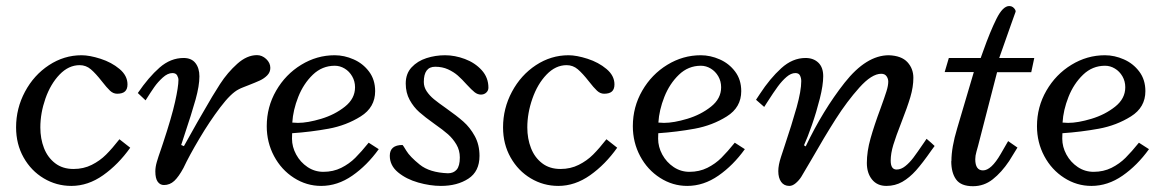

<svg xmlns="http://www.w3.org/2000/svg" viewBox="-20 -623 3957 653"><path d="M413.6 -335.9Q413.6 -365.7 386.5 -388.4Q359.4 -411.1 322 -423.1Q284.7 -435.1 257.3 -435.1Q197.8 -435.1 146.5 -401.4Q95.2 -367.7 64.9 -311Q34.7 -254.4 34.7 -189.9Q34.7 -132.8 60.3 -87.4Q85.9 -42 128.9 -16.4Q171.9 9.3 222.7 9.3Q279.3 9.3 330.8 -27.1Q382.3 -63.5 422.9 -120.6L386.2 -149.4Q361.8 -118.2 340.8 -97.2Q319.8 -76.2 292 -62.3Q264.2 -48.3 230 -48.3Q192.9 -48.3 167.5 -67.9Q142.1 -87.4 129.6 -119.4Q117.2 -151.4 117.2 -189.5Q117.2 -238.3 134.5 -287.8Q151.9 -337.4 182.6 -369.4Q213.4 -401.4 251 -401.4Q272.5 -401.4 289.1 -387.2Q305.7 -373 326.2 -346.7Q343.3 -324.7 354.2 -314.5Q365.2 -304.2 378.4 -304.2Q396.5 -304.2 405 -312Q413.6 -319.8 413.6 -335.9Z M448.7 -306.6 475.1 -281.7Q493.2 -310.5 504.9 -327.1Q516.6 -343.8 533.4 -359.1Q550.3 -374.5 566.4 -374.5Q578.1 -374.5 582.5 -366.5Q586.9 -358.4 586.9 -351.1Q586.9 -328.1 575.4 -276.6Q564 -225.1 534.2 -135.3Q527.8 -116.2 527.8 -116.2Q518.1 -88.9 513.2 -71.8Q508.3 -54.7 508.3 -40Q508.3 -16.1 516.4 -4.9Q524.4 6.3 537.6 6.3Q557.6 6.3 572.8 -7.8Q587.9 -22 604 -51.8Q623.5 -93.3 658 -151.4Q692.4 -209.5 729 -257.8Q765.6 -306.2 792 -319.3Q798.3 -322.8 808.6 -326.7Q818.8 -330.6 824.7 -333Q848.6 -342.3 863.5 -349.1Q878.4 -356 888.9 -366.7Q899.4 -377.4 899.4 -392.1Q899.4 -409.2 885.3 -422.4Q871.1 -435.5 854 -435.5Q819.8 -435.5 786.9 -406Q753.9 -376.5 728.5 -337.4Q703.1 -298.3 671.9 -243.2Q659.7 -221.2 650.4 -206.1L605.5 -126L596.2 -129.9L605 -156.7Q632.3 -238.3 645.3 -284.9Q658.2 -331.5 658.2 -363.3Q658.2 -391.1 644.8 -408.4Q631.3 -425.8 604.5 -425.8Q560.1 -425.8 522.7 -393.1Q485.4 -360.4 448.7 -306.6Z M887.2 -193.8Q887.2 -138.7 912.1 -92Q937 -45.4 979.7 -18.1Q1022.5 9.3 1072.3 9.3Q1127.9 9.3 1178.2 -25.6Q1228.5 -60.5 1268.1 -115.7L1233.9 -137.7Q1209 -106.9 1188.5 -86.4Q1168 -65.9 1140.6 -52.2Q1113.3 -38.6 1079.6 -38.6Q1050.3 -38.6 1025.9 -54.9Q1001.5 -71.3 987.3 -97.4Q973.1 -123.5 973.1 -151.4L973.6 -169.9Q1037.6 -174.3 1097.7 -185.3Q1157.7 -196.3 1206.8 -227.1Q1255.9 -257.8 1255.9 -313Q1255.9 -352.1 1235.1 -379.6Q1214.4 -407.2 1182.6 -421.1Q1150.9 -435.1 1118.2 -435.1Q1057.6 -435.1 1004.4 -402.6Q951.2 -370.1 919.2 -314.7Q887.2 -259.3 887.2 -193.8ZM1187.5 -326.2Q1187.5 -287.6 1153.1 -260.3Q1118.7 -232.9 1072.5 -219Q1026.4 -205.1 993.2 -205.1Q988.8 -205.1 974.1 -206.1Q976.6 -248.5 994.4 -293.5Q1012.2 -338.4 1043.9 -368.9Q1075.7 -399.4 1118.7 -399.4Q1136.2 -399.4 1152.1 -389.9Q1168 -380.4 1177.7 -363.5Q1187.5 -346.7 1187.5 -326.2Z M1460 -396Q1484.4 -396 1503.7 -387.2Q1522.9 -378.4 1536.9 -366.2Q1550.8 -354 1567.4 -335.4Q1584 -317.4 1594.2 -309.3Q1604.5 -301.3 1615.7 -301.3Q1626.5 -301.3 1633.8 -308.1Q1641.1 -314.9 1641.1 -324.7Q1641.1 -359.4 1618.2 -384.5Q1595.2 -409.7 1561 -422.4Q1526.9 -435.1 1493.7 -435.1Q1460.9 -435.1 1430.4 -425.3Q1399.9 -415.5 1379.9 -394Q1359.9 -372.6 1359.9 -338.9Q1359.9 -307.6 1373.3 -283.2Q1386.7 -258.8 1406 -241.7Q1425.3 -224.6 1457.5 -201.7Q1486.8 -181.2 1503.7 -166.3Q1520.5 -151.4 1532.2 -131.6Q1543.9 -111.8 1543.9 -87.4Q1543.9 -58.6 1533.2 -46.1Q1522.5 -33.7 1503.4 -33.7Q1440.9 -36.1 1407.5 -63.2Q1374 -90.3 1362.1 -110.1Q1350.1 -129.9 1349.1 -129.9Q1305.7 -129.9 1305.7 -93.3Q1305.7 -60.1 1333.7 -36.9Q1361.8 -13.7 1402.3 -2.2Q1442.9 9.3 1479.5 9.3Q1535.2 9.3 1573 -15.4Q1610.8 -40 1610.8 -92.8Q1610.8 -130.9 1594.7 -160.2Q1578.6 -189.5 1555.9 -209.5Q1533.2 -229.5 1497.1 -254.9Q1470.7 -273.4 1455.8 -285.6Q1440.9 -297.9 1431.2 -312.5Q1421.4 -327.1 1421.4 -344.2Q1421.4 -396 1460 -396Z M2069.8 -335.9Q2069.8 -365.7 2042.7 -388.4Q2015.6 -411.1 1978.3 -423.1Q1940.9 -435.1 1913.6 -435.1Q1854 -435.1 1802.7 -401.4Q1751.5 -367.7 1721.2 -311Q1690.9 -254.4 1690.9 -189.9Q1690.9 -132.8 1716.6 -87.4Q1742.2 -42 1785.2 -16.4Q1828.1 9.3 1878.9 9.3Q1935.5 9.3 1987.1 -27.1Q2038.6 -63.5 2079.1 -120.6L2042.5 -149.4Q2018.1 -118.2 1997.1 -97.2Q1976.1 -76.2 1948.2 -62.3Q1920.4 -48.3 1886.2 -48.3Q1849.1 -48.3 1823.7 -67.9Q1798.3 -87.4 1785.9 -119.4Q1773.4 -151.4 1773.4 -189.5Q1773.4 -238.3 1790.8 -287.8Q1808.1 -337.4 1838.9 -369.4Q1869.6 -401.4 1907.2 -401.4Q1928.7 -401.4 1945.3 -387.2Q1961.9 -373 1982.4 -346.7Q1999.5 -324.7 2010.5 -314.5Q2021.5 -304.2 2034.7 -304.2Q2052.7 -304.2 2061.3 -312Q2069.8 -319.8 2069.8 -335.9Z M2132.3 -193.8Q2132.3 -138.7 2157.2 -92Q2182.1 -45.4 2224.9 -18.1Q2267.6 9.3 2317.4 9.3Q2373 9.3 2423.3 -25.6Q2473.6 -60.5 2513.2 -115.7L2479 -137.7Q2454.1 -106.9 2433.6 -86.4Q2413.1 -65.9 2385.7 -52.2Q2358.4 -38.6 2324.7 -38.6Q2295.4 -38.6 2271 -54.9Q2246.6 -71.3 2232.4 -97.4Q2218.3 -123.5 2218.3 -151.4L2218.8 -169.9Q2282.7 -174.3 2342.8 -185.3Q2402.8 -196.3 2451.9 -227.1Q2501 -257.8 2501 -313Q2501 -352.1 2480.2 -379.6Q2459.5 -407.2 2427.7 -421.1Q2396 -435.1 2363.3 -435.1Q2302.7 -435.1 2249.5 -402.6Q2196.3 -370.1 2164.3 -314.7Q2132.3 -259.3 2132.3 -193.8ZM2432.6 -326.2Q2432.6 -287.6 2398.2 -260.3Q2363.8 -232.9 2317.6 -219Q2271.5 -205.1 2238.3 -205.1Q2233.9 -205.1 2219.2 -206.1Q2221.7 -248.5 2239.5 -293.5Q2257.3 -338.4 2289.1 -368.9Q2320.8 -399.4 2363.8 -399.4Q2381.3 -399.4 2397.2 -389.9Q2413.1 -380.4 2422.9 -363.5Q2432.6 -346.7 2432.6 -326.2Z M2779.8 -363.8Q2779.8 -394 2763.2 -409.9Q2746.6 -425.8 2719.7 -425.8Q2675.3 -425.8 2637 -390.9Q2598.6 -356 2564.5 -303.7L2551.3 -283.7L2579.1 -259.3L2589.4 -275.4Q2611.3 -309.6 2625.5 -328.9Q2639.6 -348.1 2655 -361.3Q2670.4 -374.5 2685.1 -374.5Q2696.8 -374.5 2700.9 -366Q2705.1 -357.4 2705.1 -347.2Q2705.1 -314.5 2689.5 -258.3Q2673.8 -202.1 2646.5 -120.6L2636.2 -89.4Q2627 -61.5 2627 -41Q2627 -18.1 2636.7 -4.4Q2646.5 9.3 2664.6 9.3Q2675.3 9.3 2686.3 0Q2697.3 -9.3 2705.1 -21.5Q2710.9 -30.8 2738.8 -78.6Q2784.2 -158.2 2822.3 -218Q2860.4 -277.8 2902.6 -325Q2944.8 -372.1 2977.1 -372.1Q2989.3 -372.1 2995.1 -363.8Q3001 -355.5 3001 -345.2Q3001 -332 2994.9 -312.5Q2988.8 -293 2974.6 -253.9Q2953.1 -196.3 2940.7 -152.1Q2928.2 -107.9 2928.2 -68.8Q2928.2 -34.2 2945.8 -12.5Q2963.4 9.3 2994.6 9.3Q3024.4 9.3 3048.8 -4.6Q3073.2 -18.6 3095.5 -43.5Q3117.7 -68.4 3147.9 -111.8L3158.7 -126.5Q3149.4 -135.7 3131.3 -150.9L3124 -140.1Q3099.1 -103.5 3086.2 -86.4Q3073.2 -69.3 3058.8 -57.9Q3044.4 -46.4 3029.3 -46.4Q3009.3 -46.4 3009.3 -76.7Q3009.3 -101.1 3018.3 -130.6Q3027.3 -160.2 3045.4 -206.1Q3065.9 -258.3 3076.2 -293Q3086.4 -327.6 3086.4 -358.4Q3086.4 -389.6 3066.2 -411.6Q3045.9 -433.6 3002.9 -435.1Q2926.3 -435.1 2852.5 -341.6Q2778.8 -248 2720.2 -125L2714.4 -128.9Q2726.1 -154.3 2741.5 -198.2Q2756.8 -242.2 2768.3 -287.8Q2779.8 -333.5 2779.8 -363.8Z M3192.9 -377.9H3292L3235.4 -186.5Q3215.8 -121.6 3215.8 -75.2L3215.3 -74.7Q3215.3 -35.2 3231.9 -12.5Q3248.5 10.3 3289.1 10.3Q3326.7 10.3 3356.4 -13.2Q3386.2 -36.6 3412.1 -75.2L3440.4 -121.1L3408.7 -143.1L3383.3 -99.1Q3351.1 -43.5 3323.2 -43.5Q3296.9 -43.5 3296.9 -81.5Q3296.9 -93.3 3301 -107.4Q3305.2 -121.6 3306.2 -126L3371.1 -377.4H3487.3L3497.6 -425.8H3378.4Q3382.8 -438.5 3394 -470Q3405.3 -501.5 3418 -538.1Q3424.3 -555.7 3428.2 -566.7Q3432.1 -577.6 3434.1 -583Q3435.1 -585.4 3432.4 -590.3Q3429.7 -595.2 3424.6 -598.9Q3419.4 -602.5 3412.6 -602.5Q3390.6 -602.5 3368.9 -558.8Q3347.2 -515.1 3324.2 -450.2L3315.4 -425.8H3207Z M3506.8 -193.8Q3506.8 -138.7 3531.7 -92Q3556.6 -45.4 3599.4 -18.1Q3642.1 9.3 3691.9 9.3Q3747.6 9.3 3797.9 -25.6Q3848.1 -60.5 3887.7 -115.7L3853.5 -137.7Q3828.6 -106.9 3808.1 -86.4Q3787.6 -65.9 3760.3 -52.2Q3732.9 -38.6 3699.2 -38.6Q3669.9 -38.6 3645.5 -54.9Q3621.1 -71.3 3606.9 -97.4Q3592.8 -123.5 3592.8 -151.4L3593.3 -169.9Q3657.2 -174.3 3717.3 -185.3Q3777.3 -196.3 3826.4 -227.1Q3875.5 -257.8 3875.5 -313Q3875.5 -352.1 3854.7 -379.6Q3834 -407.2 3802.2 -421.1Q3770.5 -435.1 3737.8 -435.1Q3677.2 -435.1 3624 -402.6Q3570.8 -370.1 3538.8 -314.7Q3506.8 -259.3 3506.8 -193.8ZM3807.1 -326.2Q3807.1 -287.6 3772.7 -260.3Q3738.3 -232.9 3692.1 -219Q3646 -205.1 3612.8 -205.1Q3608.4 -205.1 3593.8 -206.1Q3596.2 -248.5 3614 -293.5Q3631.8 -338.4 3663.6 -368.9Q3695.3 -399.4 3738.3 -399.4Q3755.9 -399.4 3771.7 -389.9Q3787.6 -380.4 3797.4 -363.5Q3807.1 -346.7 3807.1 -326.2Z"/></svg>

Font: Radley
Style: Italic
Weight: 400
Italic angle: -12°
Designer: Vernon Adams
Foundry: Vernon Adams
Version: Version 1.003; ttfautohint (v1.6)